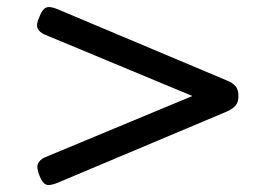

<svg xmlns="http://www.w3.org/2000/svg" viewBox="-20 -724 803 550"><path d="M144 -200Q122 -191 111.5 -195.5Q101 -200 93 -221Q84 -243 88.5 -254.5Q93 -266 108 -273L531 -449L108 -625Q92 -632 87.5 -643.5Q83 -655 93 -676Q101 -697 111.5 -702Q122 -707 144 -698L631 -493Q648 -486 655.5 -476Q663 -466 663 -449Q663 -432 655.5 -422.5Q648 -413 631 -405Z"/></svg>

Font: Playwrite HR Lijeva
Style: Regular
Weight: 400
Designer: Veronika Burian, José Scaglione
Foundry: TypeTogether
Version: Version 1.002